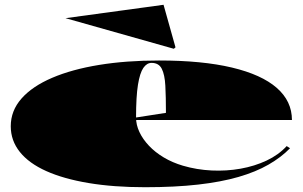

<svg xmlns="http://www.w3.org/2000/svg" viewBox="-20 -768 1266 803"><path d="M645 -515Q826 -515 950 -485.5Q1074 -456 1137.5 -400.5Q1201 -345 1201 -266H545V-276L674 -296Q674 -363 671.5 -409.5Q669 -456 656.5 -480.5Q644 -505 614 -505Q594 -505 579.5 -484Q565 -463 557 -413.5Q549 -364 549 -276Q549 -246 563 -216Q577 -186 603 -158.5Q629 -131 665 -109.5Q701 -88 745 -75Q803 -58 865 -55Q927 -52 986 -62.5Q1045 -73 1095 -96.5Q1145 -120 1179 -157L1193 -148Q1156 -110 1103 -79.5Q1050 -49 977.5 -28Q905 -7 808.5 4Q712 15 587 15Q455 15 350.5 -2.5Q246 -20 173.5 -52.5Q101 -85 63 -132.5Q25 -180 25 -240Q25 -305 70 -356Q115 -407 198 -442.5Q281 -478 394.5 -496.5Q508 -515 645 -515ZM707 -564 254 -692 664 -748 714 -570Z"/></svg>

Font: Kalnia Expanded
Style: Bold
Weight: 700
Width: 7
Designer: Frida Medrano
Foundry: Frida Medrano
Version: Version 1.105